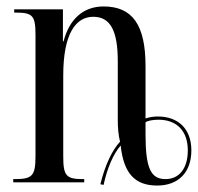

<svg xmlns="http://www.w3.org/2000/svg" viewBox="-20 -565 613 595"><path d="M291 6 301 8C312 -43 331 -88 354 -114C363 -29 397 10 467 10C534 10 573 -32 573 -99C573 -165 533 -204 469 -204C456 -204 443 -202 431 -198V-360C431 -487 391 -545 301 -545C236 -545 194 -503 177 -437H175V-536H24V-526H28C81 -526 90 -517 90 -457V-81C90 -20 80 -10 26 -10H21V0H241V-10H237C185 -10 176 -20 176 -81V-331C176 -461 215 -513 269 -513C322 -513 345 -470 345 -375V-191C345 -170 347 -145 352 -126C328 -100 306 -55 291 6ZM493 -10C447 -10 431 -44 431 -149V-186C437 -191 455 -194 471 -194C528 -194 562 -159 562 -99C562 -44 536 -10 493 -10Z"/></svg>

Font: Noto Serif Display ExtraCondensed
Style: Regular
Weight: 400
Width: 2
Designer: Monotype Design Team
Foundry: Monotype Imaging Inc.
Version: Version 2.009